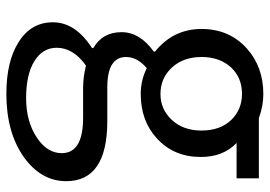

<svg xmlns="http://www.w3.org/2000/svg" viewBox="-142 -455 847 603"><g transform="rotate(90 281.5 -153.5)"><path d="M113 212Q50 173 50 104Q50 33 131 -19V-23Q81 -52 81 -112Q81 -169 142 -213V-217Q71 -274 71 -363Q71 -450 132 -505Q190 -557 275 -557Q313 -557 351 -543H540V-473H429Q473 -431 473 -361Q473 -276 415 -223Q360 -172 275 -172Q232 -172 194 -191Q159 -161 159 -126Q159 -67 254 -67H360Q549 -67 549 62Q549 140 475 194Q397 250 275 250Q173 250 113 212ZM356 -269Q390 -305 390 -363Q390 -421 357 -456Q324 -490 275 -490Q225 -490 193 -457Q159 -421 159 -363Q159 -305 193 -269Q226 -234 275 -234Q323 -234 356 -269ZM414 153Q461 121 461 76Q461 9 350 9H256Q222 9 186 0Q130 40 130 92Q130 136 172 162Q214 188 288 188Q363 188 414 153Z"/></g></svg>

Font: KaiGen Gothic CN Regular
Style: Regular
Weight: 400
Designer: Ryoko NISHIZUKA  (kana & ideographs); Paul D. Hunt (Latin, Greek & Cyrillic); Wenlong ZHANG  (bopomofo); Sandoll Communi
Foundry: Adobe Systems Incorporated
Version: Version 1.002.20150501